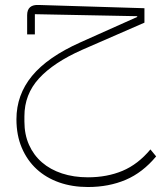

<svg xmlns="http://www.w3.org/2000/svg" viewBox="-20 -447 647 771"><path d="M333 304Q270 304 217.5 285.5Q165 267 127 232Q89 197 67.5 146.5Q46 96 46 32Q46 -66 108.5 -142Q171 -218 303 -277L531 -379V-382L120 -390V-309H89V-386Q89 -430 137 -427L560 -414V-356L310 -247Q195 -196 136.5 -132Q78 -68 78 20V41Q78 93 96.5 134.5Q115 176 148.5 205Q182 234 229 249.5Q276 265 333 265Q410 265 472 239Q534 213 584 153L607 181Q553 246 485 275Q417 304 333 304Z"/></svg>

Font: IBM Plex Sans Arabic ExtLt
Style: Regular
Weight: 200
Designer: Mike Abbink, Paul van der Laan, Pieter van Rosmalen, Wael Morcos, Khajak Apelian
Foundry: Bold Monday
Version: Version 1.2